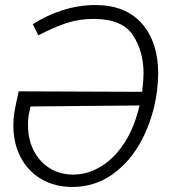

<svg xmlns="http://www.w3.org/2000/svg" viewBox="-20 -727 705 761"><path d="M607 -435Q607 -406 602 -364Q588 -261 543.5 -175Q499 -89 428 -37.5Q357 14 267 14Q198 14 145 -16.5Q92 -47 62.5 -102.5Q33 -158 33 -230Q33 -252 36 -276Q39 -297 54 -365L544 -363V-370Q549 -413 549 -436Q549 -524 506.5 -588Q464 -652 351 -652Q294 -652 245 -636Q196 -620 132 -587L110 -631Q164 -666 228 -686.5Q292 -707 358 -707Q478 -707 542.5 -633.5Q607 -560 607 -435ZM533 -309 101 -305Q95 -279 93 -266Q91 -254 91 -231Q91 -174 114 -129.5Q137 -85 177.5 -60Q218 -35 270 -35Q327 -35 380 -67Q433 -99 473 -160.5Q513 -222 533 -309Z"/></svg>

Font: Bellota Text
Style: Italic
Weight: 400
Italic angle: -7.5°
Designer: Kemie Guaida
Foundry: Kemie Guaida
Version: Version 4.001